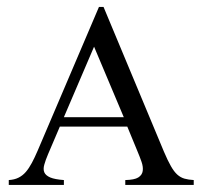

<svg xmlns="http://www.w3.org/2000/svg" viewBox="-20 -581 587 556"><path d="M342.8 -45.4V-59.6Q369.1 -60.1 380.4 -67.1Q391.6 -74.2 393.3 -85.9Q395 -97.7 389.9 -112.3Q384.8 -127 378.4 -142.1L348.6 -214.4H153.3L119.1 -134.3Q111.8 -117.2 108.2 -104Q104.5 -90.8 108.4 -81.8Q112.3 -72.8 125.5 -67.1Q138.7 -61.5 165 -59.6V-45.4H5.4V-59.6Q21.5 -60.5 33.4 -66.4Q45.4 -72.3 54.7 -83Q64 -93.8 72.3 -109.4Q80.6 -125 89.4 -145.5L266.6 -561H279.8L454.6 -142.1Q465.8 -115.7 474.9 -99.9Q483.9 -84 493.4 -75.4Q502.9 -66.9 514.2 -63.7Q525.4 -60.5 541 -59.6V-45.4ZM252.4 -445.8 165 -241.7H338.4Z"/></svg>

Font: Surma
Style: Regular
Weight: 400
Designer: Sue Lloyd-Williams
Foundry: Sylheti Translation And Research
Version: Version 3.000